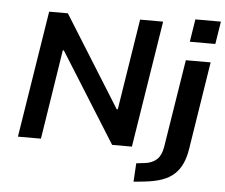

<svg xmlns="http://www.w3.org/2000/svg" viewBox="-60 -802 1246 1064"><g transform="rotate(5 563.0 -270.0)"><path d="M61 0 173 -705H277L593 -199H599L679 -705H807L695 0H585L273 -498H267L189 0ZM964 -607 984 -733H1126L1106 -607ZM721 193 727 90 777 84Q816 79 840.5 56.5Q865 34 873 -13L951 -503H1089L1012 -15Q1005 31 989 66.5Q973 102 946 127Q919 152 878 166.5Q837 181 779 187Z"/></g></svg>

Font: Nunito Sans 6pt
Style: Bold Italic
Weight: 700
Italic angle: -9°
Version: Version 3.101;gftools[0.9.27]